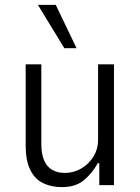

<svg xmlns="http://www.w3.org/2000/svg" viewBox="-20 -757 572 785"><path d="M233 8Q189 8 155.5 -8.5Q122 -25 103.5 -63Q85 -101 85 -161V-494H149V-168Q149 -128 160 -102Q171 -76 192.5 -63Q214 -50 245 -50Q282 -50 313 -68.5Q344 -87 362.5 -117.5Q381 -148 381 -184V-494H446V0H386V-90H380Q358 -50 324 -21Q290 8 233 8ZM243 -560 135 -737H208L293 -560Z"/></svg>

Font: Nunito Sans 7pt Condensed Light
Style: Regular
Weight: 300
Width: 3
Designer: Vernon Adams
Foundry: Vernon Adams
Version: Version 3.101;gftools[0.9.27]